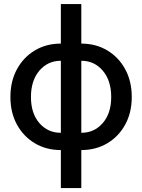

<svg xmlns="http://www.w3.org/2000/svg" viewBox="-20 -748 720 972"><path d="M288.1 11.7Q214.4 11.7 156.7 -22.5Q99.1 -56.6 65.9 -117.2Q32.7 -177.7 32.7 -256.8Q32.7 -336.9 65.9 -397.7Q99.1 -458.5 156.7 -492.9Q214.4 -527.3 288.1 -527.3V-727.5H391.6V-527.3Q465.3 -527.3 522.9 -492.9Q580.6 -458.5 613.8 -397.7Q647 -336.9 647 -256.8Q647 -177.7 613.8 -117.2Q580.6 -56.6 522.9 -22.5Q465.3 11.7 391.6 11.7V204.1H288.1ZM288.1 -75.7V-440.4Q222.2 -440.4 179.4 -390.4Q136.7 -340.3 136.7 -256.8Q136.7 -174.3 179.2 -125Q221.7 -75.7 288.1 -75.7ZM391.6 -440.4V-75.7Q457.5 -75.7 500.2 -125Q543 -174.3 543 -256.8Q543 -340.3 500.2 -390.4Q457.5 -440.4 391.6 -440.4Z"/></svg>

Font: Inter Display Medium
Style: Regular
Weight: 500
Designer: Rasmus Andersson
Foundry: rsms
Version: Version 4.001;git-9221beed3